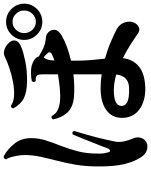

<svg xmlns="http://www.w3.org/2000/svg" viewBox="91 -895 822 1044"><g transform="rotate(-90 502.0 -373.0)"><path d="M545 6Q474 7 428.5 -26.5Q383 -60 383 -122Q384 -177 427 -207Q470 -237 545 -237Q583 -237 620 -231V-385Q553 -377 496 -382Q440 -387 411.5 -418.5Q383 -450 375 -495Q382 -509 394 -502Q411 -464 473 -458Q502 -455 541 -458.5Q580 -462 620 -469V-541Q620 -565 617.5 -575Q615 -585 604 -588Q600 -590 594 -590Q588 -590 583 -590Q573 -601 583 -611Q599 -615 625 -615.5Q651 -616 666 -612Q709 -600 717 -573Q729 -566 744 -557.5Q759 -549 773 -544Q784 -540 794.5 -538Q805 -536 821 -534Q838 -533 851 -518.5Q864 -504 861.5 -484.5Q859 -465 828 -447Q800 -431 766 -419Q732 -407 694 -398V-371Q694 -329 697.5 -288Q701 -247 705 -213Q753 -200 794 -182.5Q835 -165 864 -150Q892 -135 901.5 -107.5Q911 -80 902 -57Q895 -39 877.5 -30Q860 -21 842 -34Q815 -53 780.5 -75Q746 -97 708 -116Q701 -60 661.5 -28Q622 4 545 6ZM248 13Q230 21 209 15Q188 9 172 -13Q147 -48 132.5 -105Q118 -162 119 -252Q119 -318 128.5 -373Q138 -428 150.5 -475.5Q163 -523 172 -565.5Q181 -608 181 -650Q181 -664 178 -684.5Q175 -705 169.5 -724Q164 -743 158 -751Q160 -766 174 -764Q212 -744 242.5 -706Q273 -668 273 -614Q273 -574 260.5 -535Q248 -496 231.5 -454Q215 -412 202 -363.5Q189 -315 189 -257Q188 -235 190 -222Q192 -209 196 -195Q198 -185 204.5 -185.5Q211 -186 215 -194Q225 -219 239.5 -256.5Q254 -294 269 -331Q284 -368 293 -389Q309 -394 312 -381Q305 -358 294 -320.5Q283 -283 272.5 -240Q262 -197 254 -157Q250 -135 255 -111Q260 -87 272 -58Q280 -41 275 -19.5Q270 2 248 13ZM905 -554Q865 -554 836 -583Q807 -612 807 -652Q807 -693 836 -722Q865 -751 905 -751Q946 -751 975 -722Q1004 -693 1004 -652Q1004 -612 975 -583Q946 -554 905 -554ZM579 -637Q523 -638 490.5 -654Q458 -670 435 -711Q437 -726 450 -724Q471 -709 505.5 -707.5Q540 -706 579.5 -713.5Q619 -721 655.5 -733.5Q692 -746 716 -758Q732 -766 750 -761Q768 -756 782 -744Q807 -724 803.5 -702Q800 -680 765 -667Q740 -657 690 -646.5Q640 -636 579 -637ZM905 -589Q931 -589 949 -608Q967 -627 967 -652Q967 -678 949 -697Q931 -716 905 -716Q880 -716 862 -697Q844 -678 844 -652Q844 -627 862 -608Q880 -589 905 -589ZM542 -82Q611 -82 619 -152Q598 -158 576.5 -161.5Q555 -165 534 -165Q450 -165 448 -125Q447 -103 469 -92Q491 -81 542 -82ZM695 -488Q706 -492 716 -496Q726 -500 733 -504Q739 -508 739.5 -514.5Q740 -521 735 -525Q724 -537 712 -547Q712 -547 712 -546.5Q712 -546 711 -546Q702 -534 699 -522.5Q696 -511 695 -488Z"/></g></svg>

Font: Zen Old Mincho Black
Style: Regular
Weight: 900
Designer: Yoshimichi Ohira
Foundry: Positype
Version: Version 1.001